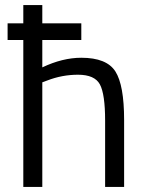

<svg xmlns="http://www.w3.org/2000/svg" viewBox="-20 -738 577 758"><path d="M10 -580V-646H72V-718H147V-646H301V-580H147V-472Q227 -510 301 -510Q401 -510 435.5 -456Q470 -402 470 -264V0H395V-262Q395 -366 374.5 -404.5Q354 -443 288 -443Q225 -443 166 -420L147 -413V0H72V-580Z"/></svg>

Font: Titillium Web[RUS by Daymarius]
Style: Regular
Weight: 400
Designer: Cyrillization by Daymarius
Foundry: Cyrillization by Daymarius
Version: Version 1.002 September 11, 2018